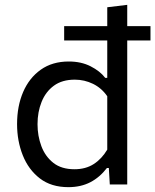

<svg xmlns="http://www.w3.org/2000/svg" viewBox="-20 -762 642 793"><path d="M262.5 11Q191.5 11 144.5 -25.2Q97.5 -61.5 74 -120.8Q50.5 -180 50.5 -249.5Q50.5 -323.5 75.5 -381.8Q100.5 -440 148.2 -474Q196 -508 264 -508Q315.5 -508 354.2 -488.2Q393 -468.5 414.5 -440.5H423V-595H245V-654H423V-732L505.5 -742V-654H601.5V-595H505.5V0H433.5L429.5 -68H421.5Q392 -29.5 352.8 -9.2Q313.5 11 262.5 11ZM287.5 -63Q334 -63 367.2 -84.5Q400.5 -106 423 -144V-364.5Q399.5 -398.5 364 -415.8Q328.5 -433 289 -433Q236.5 -433 202.5 -408Q168.5 -383 151.8 -341.2Q135 -299.5 135 -249Q135 -200.5 151 -158Q167 -115.5 200.5 -89.2Q234 -63 287.5 -63Z"/></svg>

Font: Commissioner
Style: Regular
Weight: 400
Designer: Kostas Bartsokas
Foundry: Kostas Bartsokas
Version: Version 1.000; ttfautohint (v1.8.3)